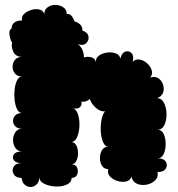

<svg xmlns="http://www.w3.org/2000/svg" viewBox="-20 -742 725 780"><path d="M68 -19Q43 -20 35 -35.5Q27 -51 36 -65.5Q45 -80 70 -79Q45 -79 36.5 -91Q28 -103 36.5 -115Q45 -127 70 -127Q52 -127 42.5 -141Q33 -155 33 -173Q33 -191 42.5 -205Q52 -219 70 -219Q52 -219 42.5 -228.5Q33 -238 33 -251Q33 -264 42.5 -273.5Q52 -283 70 -283Q57 -283 49.5 -298Q42 -313 39.5 -335Q37 -357 39.5 -379Q42 -401 49.5 -416Q57 -431 70 -431Q51 -431 41 -443Q31 -455 31 -471Q31 -487 41 -499Q51 -511 70 -511Q45 -511 35 -530Q25 -549 29 -569Q19 -585 18 -608Q17 -619 28 -628Q26 -639 36.5 -649Q47 -659 70 -659Q66 -674 77.5 -685Q89 -696 106.5 -701.5Q124 -707 139.5 -703.5Q155 -700 160 -685Q160 -703 173.5 -712.5Q187 -722 205 -722Q223 -722 237 -712.5Q251 -703 251 -685Q262 -687 270 -678Q278 -669 283 -655Q296 -652 305.5 -642.5Q315 -633 315 -618Q337 -610 339.5 -593.5Q342 -577 329.5 -566Q317 -555 295 -563Q307 -556 314 -541Q321 -526 321 -509Q336 -513 350.5 -509.5Q365 -506 370 -490Q368 -506 382 -516Q396 -526 415.5 -528.5Q435 -531 450.5 -525Q466 -519 469 -504Q475 -528 489.5 -532.5Q504 -537 514.5 -526Q525 -515 519 -491Q531 -503 547.5 -500Q564 -497 578 -484.5Q592 -472 596.5 -456Q601 -440 590 -427Q610 -433 623.5 -424Q637 -415 642.5 -398Q648 -381 642.5 -365.5Q637 -350 617 -343Q636 -344 646 -324.5Q656 -305 656.5 -279.5Q657 -254 648 -234.5Q639 -215 620 -215Q637 -215 645 -197.5Q653 -180 653 -157Q653 -134 645 -116.5Q637 -99 620 -99Q645 -99 653.5 -85Q662 -71 653.5 -57Q645 -43 620 -43Q624 -22 609.5 -8.5Q595 5 574 8.5Q553 12 535.5 4Q518 -4 514 -25Q509 -8 492 -4.5Q475 -1 456.5 -7Q438 -13 426.5 -25.5Q415 -38 420 -55Q403 -55 394.5 -68.5Q386 -82 386 -100Q386 -118 394.5 -132Q403 -146 420 -146Q407 -146 399 -164Q391 -182 389.5 -207.5Q388 -233 392.5 -256Q397 -279 407 -290Q389 -287 370 -303.5Q351 -320 345 -340Q330 -326 310 -329Q315 -318 306 -308Q297 -298 279 -302Q292 -295 298 -273.5Q304 -252 302.5 -227Q301 -202 292.5 -183.5Q284 -165 269 -165Q283 -165 290 -151.5Q297 -138 297 -120Q297 -102 290 -88Q283 -74 269 -74Q287 -75 293 -61.5Q299 -48 294 -34Q289 -20 271 -19Q270 0 250 8.5Q230 17 204 15.5Q178 14 158.5 4Q139 -6 140 -25Q140 -4 129.5 6.5Q119 17 105.5 17.5Q92 18 81 9Q70 0 68 -19Z"/></svg>

Font: Rubik Bubbles
Style: Regular
Weight: 400
Designer: Hubert and Fischer, NaN
Foundry: Hubert and Fischer, NaN
Version: Version 2.200